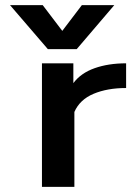

<svg xmlns="http://www.w3.org/2000/svg" viewBox="-20 -726 530 746"><path d="M19 -706H146L222 -606L298 -706H424L278 -535H166ZM143 -480H265V-403Q294 -442 347.5 -461Q401 -480 470 -480V-384Q397 -384 343.5 -361.5Q290 -339 269 -291V0H143Z"/></svg>

Font: Prompt Medium
Style: Regular
Weight: 500
Designer: Katatrad Team
Foundry: CadsonDemak
Version: Version 1.000